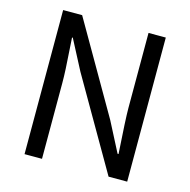

<svg xmlns="http://www.w3.org/2000/svg" viewBox="-107 -838 936 944"><g transform="rotate(15 361.0 -366.5)"><path d="M99.6 0V-733.4H196.3L462.9 -271.5L541 -120.1H545.9Q534.2 -297.9 534.2 -351.6V-733.4H622.1V0H527.3L259.8 -462.9L180.7 -614.3H176.8Q177.7 -590.8 181.2 -543.5Q184.6 -496.1 186.5 -457.5Q188.5 -418.9 188.5 -384.8V0Z"/></g></svg>

Font: Nasu
Style: Regular
Weight: 400
Designer: Ryoko NISHIZUKA (kana &amp; ideographs); Paul D. Hunt (Latin, Greek &amp; Cyrillic); Wenlong ZHANG (bopomofo); Sandoll C
Version: Version 2014.1215